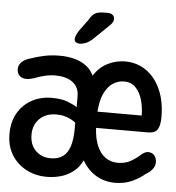

<svg xmlns="http://www.w3.org/2000/svg" viewBox="-51 -726 720 785"><g transform="rotate(5 309.5 -334.0)"><path d="M169 10.5Q123.5 10.5 85.8 -9Q48 -28.5 25.2 -64.8Q2.5 -101 2.5 -151.5Q2.5 -202 23.8 -238Q45 -274 81.2 -293.5Q117.5 -313 162.5 -313Q203 -313 229.5 -302.5Q256 -292 266.5 -283.5V-328Q266.5 -354 254.5 -371Q242.5 -388 220.5 -396.8Q198.5 -405.5 168 -405.5Q147 -405.5 123.5 -399.8Q100 -394 82.5 -386.5Q74 -384 66.5 -382.5Q59 -381 52 -381Q33 -381 23 -391.5Q13 -402 13 -418.5Q13 -435.5 26.5 -448Q40 -460.5 61.5 -466Q87 -475 116 -481.2Q145 -487.5 179.5 -487.5Q213 -487.5 240.8 -480Q268.5 -472.5 288.8 -457.2Q309 -442 320 -418Q343 -453.5 377 -470.5Q411 -487.5 448 -487.5Q496.5 -487.5 534.2 -461.5Q572 -435.5 593.8 -387.2Q615.5 -339 615.5 -273Q615.5 -241 605.8 -223.8Q596 -206.5 565.5 -206.5H353Q355.5 -162 368.5 -132.2Q381.5 -102.5 403.2 -87.2Q425 -72 453.5 -72Q483 -72 505 -84Q527 -96 546 -113.5Q552.5 -119 559.5 -122.8Q566.5 -126.5 573.5 -126.5Q590.5 -126.5 599.8 -115.2Q609 -104 609 -88Q609 -71 597.8 -57.8Q586.5 -44.5 571.5 -36.5Q550.5 -18 519.5 -3.8Q488.5 10.5 448.5 10.5Q407.5 10.5 372.8 -9.5Q338 -29.5 314.5 -69.5Q299.5 -39.5 276.2 -22Q253 -4.5 225.5 3Q198 10.5 169 10.5ZM92.5 -157Q92.5 -114.5 117 -90.5Q141.5 -66.5 178.5 -66.5Q209 -66.5 228.5 -80.5Q248 -94.5 257.2 -123.5Q266.5 -152.5 266.5 -198V-220Q259 -226.5 247.5 -232.5Q236 -238.5 221 -242.8Q206 -247 187.5 -247Q144 -247 118.2 -221.5Q92.5 -196 92.5 -157ZM353 -273H534.5Q534.5 -304.5 526.2 -335Q518 -365.5 499.5 -385.5Q481 -405.5 451 -405.5Q425.5 -405.5 404.2 -391Q383 -376.5 369.5 -347.2Q356 -318 353 -273ZM255.5 -543.5Q248.5 -543.5 241.5 -547.2Q234.5 -551 234.5 -561Q234.5 -573.5 249 -596.5L282.5 -642Q296 -665.5 309 -672.2Q322 -679 346.5 -679H359.5Q372.5 -679 380 -672.8Q387.5 -666.5 387.5 -656.5Q387.5 -642.5 371 -627.5L309.5 -568Q294 -554 280.8 -548.8Q267.5 -543.5 255.5 -543.5Z"/></g></svg>

Font: Sono ExtraLight Monospace Medium
Style: Regular
Weight: 500
Version: Version 2.112